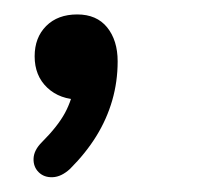

<svg xmlns="http://www.w3.org/2000/svg" viewBox="-20 -134 273 266"><path d="M77 100Q65 111 53 111.5Q41 112 33.5 104.5Q26 97 26.5 85.5Q27 74 38 63Q60 41 70 22.5Q80 4 84 -20L91 4Q63 4 45.5 -12.5Q28 -29 28 -56Q28 -82 44 -98Q60 -114 87 -114Q114 -114 128.5 -96Q143 -78 143 -49Q143 -21 135.5 5Q128 31 113.5 54.5Q99 78 77 100Z"/></svg>

Font: Nunito Medium
Style: Italic
Weight: 500
Designer: Vernon Adams
Foundry: Vernon Adams
Version: Version 3.601